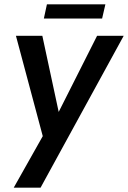

<svg xmlns="http://www.w3.org/2000/svg" viewBox="-20 -657 587 880"><path d="M176 -33 53 -493H174L249 -144L425 -493H547L166 203H43ZM195 -637H463L448 -572H181Z"/></svg>

Font: Hanken Grotesk SemiBold
Style: Italic
Weight: 600
Italic angle: -8°
Designer: Alfredo Marco Pradil
Foundry: Hanken Design Co.
Version: Version 3.014